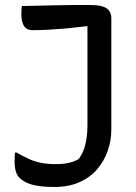

<svg xmlns="http://www.w3.org/2000/svg" viewBox="-20 -724 540 764"><path d="M202 -71Q231 -71 252 -75.5Q273 -80 293 -91Q305 -107 312.5 -126.5Q320 -146 324 -170.5Q328 -195 328 -225V-619L327 -620Q308 -618 290 -616Q258 -612 228 -609.5Q198 -607 168 -605.5Q138 -604 108 -604Q94 -604 84.5 -611Q75 -618 70 -632.5Q65 -647 65 -667Q65 -677 65.5 -685.5Q66 -694 67 -700Q101 -701 135 -701.5Q169 -702 203 -703Q237 -704 271 -704Q305 -704 340 -704Q369 -704 387.5 -698.5Q406 -693 414.5 -681Q423 -669 423 -651V-208Q423 -166 409 -125Q395 -84 367 -51Q339 -18 296 1Q253 20 196 20Q158 20 130.5 15.5Q103 11 85.5 2.5Q68 -6 57 -17Q50 -24 46 -33.5Q42 -43 40 -55Q38 -67 38 -82Q38 -94 38.5 -102Q39 -110 40 -117H46Q72 -102 95 -91.5Q118 -81 143.5 -76Q169 -71 202 -71Z"/></svg>

Font: Code D Ace
Style: Regular
Weight: 400
Version: Version 1.085; ttfautohint (v1.8.4.7-5d5b);Nerd Fonts 3.0.2